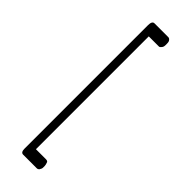

<svg xmlns="http://www.w3.org/2000/svg" viewBox="-184 -444 521 521"><g transform="rotate(45 76.5 -183.0)"><path d="M108 66Q105 69 102 69H49Q40 69 40 55V-419Q40 -435 49 -435H102Q106 -435 109 -431Q112 -428 112 -420V-414Q112 -407 108 -403Q105 -399 102 -399H63V34H102Q106 34 108 36L109 37Q112 45 112 49V56Q112 60 108 66Z"/></g></svg>

Font: Chathura
Style: Regular
Weight: 400
Designer: Appaji Ambarisha Darbha
Foundry: Aditya Fonts
Version: Version 1.001 2016